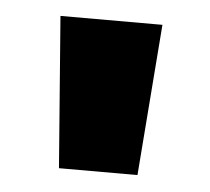

<svg xmlns="http://www.w3.org/2000/svg" viewBox="-32 -748 357 326"><g transform="rotate(5 146.0 -585.0)"><path d="M232.9 -713.9 212.9 -456.1H79.1L59.1 -713.9Z"/></g></svg>

Font: Open Sans ExtraBold
Style: Regular
Weight: 800
Designer: Monotype Design Team
Foundry: Monotype Imaging Inc.
Version: Version 3.003; ttfautohint (v1.8.4)